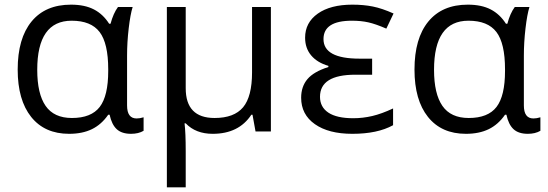

<svg xmlns="http://www.w3.org/2000/svg" viewBox="-20 -565 2356 825"><path d="M289 -58Q372 -58 408.5 -105.5Q445 -153 445 -260V-267Q445 -379 408 -427.5Q371 -476 288 -476Q140 -476 140 -265Q140 -162 176 -110Q212 -58 289 -58ZM277 10Q172 10 114 -62.5Q56 -135 56 -266Q56 -400 115.5 -472.5Q175 -545 285 -545Q344 -545 383.5 -524.5Q423 -504 449 -463H455Q467 -508 487 -535H550Q540 -503 533 -443Q526 -383 526 -326V-112Q526 -56 567 -56Q581 -56 597 -61V-3Q575 10 543 10Q503 10 481.5 -10Q460 -30 451 -72H445Q416 -30 375 -10Q334 10 277 10Z M778 -186Q778 -58 902 -58Q986 -58 1024.5 -104Q1063 -150 1063 -254V-535H1144V0H1078L1065 -72H1060Q1006 10 894 10Q821 10 778 -35H773Q778 6 778 84V240H697V-535H778Z M1579 -313V-244H1507Q1355 -244 1355 -149Q1355 -105 1391 -81Q1427 -57 1498 -57Q1539 -57 1579.5 -66.5Q1620 -76 1669 -99V-27Q1602 10 1494 10Q1392 10 1333 -31.5Q1274 -73 1274 -145Q1274 -193 1301 -225Q1328 -257 1391 -277V-282Q1343 -296 1317 -327Q1291 -358 1291 -403Q1291 -468 1345.5 -506.5Q1400 -545 1494 -545Q1542 -545 1582 -537Q1622 -529 1671 -507L1640 -442Q1594 -462 1562.5 -469Q1531 -476 1492 -476Q1370 -476 1370 -397Q1370 -313 1525 -313Z M1994 -58Q2077 -58 2113.5 -105.5Q2150 -153 2150 -260V-267Q2150 -379 2113 -427.5Q2076 -476 1993 -476Q1845 -476 1845 -265Q1845 -162 1881 -110Q1917 -58 1994 -58ZM1982 10Q1877 10 1819 -62.5Q1761 -135 1761 -266Q1761 -400 1820.5 -472.5Q1880 -545 1990 -545Q2049 -545 2088.5 -524.5Q2128 -504 2154 -463H2160Q2172 -508 2192 -535H2255Q2245 -503 2238 -443Q2231 -383 2231 -326V-112Q2231 -56 2272 -56Q2286 -56 2302 -61V-3Q2280 10 2248 10Q2208 10 2186.5 -10Q2165 -30 2156 -72H2150Q2121 -30 2080 -10Q2039 10 1982 10Z"/></svg>

Font: Stephens Clock
Style: Regular
Weight: 400
Designer: Peter Wiegel (catfonts.de) with slight modifications by DT1.org
Version: Version 0.9.1